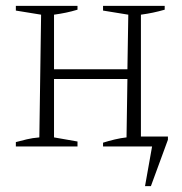

<svg xmlns="http://www.w3.org/2000/svg" viewBox="-20 -499 621 654"><path d="M34 0V-15Q53 -20 71.5 -24.5Q90 -29 114 -31L120 -449L34 -463V-479H244V-466Q224 -460 205 -456Q186 -452 164 -449V-263H414L417 -449L331 -463V-479H541V-466Q520 -460 501 -456Q482 -452 460 -449V-34H552V-23L494 135H474L498 0H331V-13Q350 -19 371 -24Q392 -29 411 -31L414 -230H164V-31L244 -17V0Z"/></svg>

Font: Piazzolla ExtraLight
Style: Regular
Weight: 200
Designer: Juan Pablo del Peral
Foundry: Huerta Tipografica
Version: Version 1.330